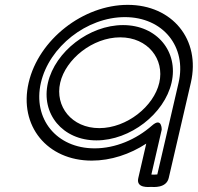

<svg xmlns="http://www.w3.org/2000/svg" viewBox="-20 -630 806 783"><path d="M668.2 95.5 758.3 -292.6C799 -468.9 682.3 -610.2 500.9 -610.2C319.5 -610.2 137.5 -468.9 96.8 -292.6C56.1 -116.3 172.8 25 354.2 25C432 25 509.6 -0.8 576.4 -44.3L543.9 96.5C534.1 139 588.6 132.3 595.9 132.3C604.2 132.3 658.2 138.8 668.2 95.5ZM621.5 81.4C612.7 82.5 603 82.4 597.3 81.8L639.5 -101.2C639.5 -101.2 640.7 -153.9 599.9 -118C535.3 -61.2 450.8 -25 365.8 -25C210.1 -25 112.9 -145.9 146.8 -292.6C180.7 -439.3 333.6 -560.2 489.3 -560.2C645 -560.2 742.2 -439.3 708.3 -292.6ZM175.5 -292.6C146.2 -165.7 235.5 -57.5 373.3 -57.5C511 -57.5 650.3 -165.7 679.6 -292.6C708.9 -419.5 619.6 -527.7 481.8 -527.7C344.1 -527.7 204.8 -419.5 175.5 -292.6ZM225.5 -292.6C247.7 -388.7 357.7 -477.7 470.3 -477.7C582.8 -477.7 651.8 -388.7 629.6 -292.6C607.4 -196.5 497.4 -107.5 384.8 -107.5C272.3 -107.5 203.3 -196.5 225.5 -292.6Z"/></svg>

Font: Hi.
Style: Regular
Weight: 400
Designer: Mew Too, Robert Jablonski
Foundry: Cannot Into Space Fonts
Version: Version 1.996